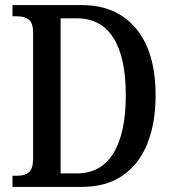

<svg xmlns="http://www.w3.org/2000/svg" viewBox="-20 -734 679 754"><path d="M29 0V-44H51Q77 -44 93.5 -57.5Q110 -71 110 -113V-604Q110 -645 92.5 -657.5Q75 -670 48 -670H29V-714H301Q437 -714 514 -622Q591 -530 591 -360Q591 -250 558.5 -169.5Q526 -89 461.5 -44.5Q397 0 301 0ZM281 -53Q377 -53 425.5 -132.5Q474 -212 474 -360Q474 -508 425.5 -585Q377 -662 282 -662H218V-53Z"/></svg>

Font: Noto Serif Lao Condensed Medium
Style: Regular
Weight: 500
Width: 3
Designer: Monotype Design Team
Foundry: Monotype Imaging Inc.
Version: Version 2.003; ttfautohint (v1.8.4.7-5d5b)